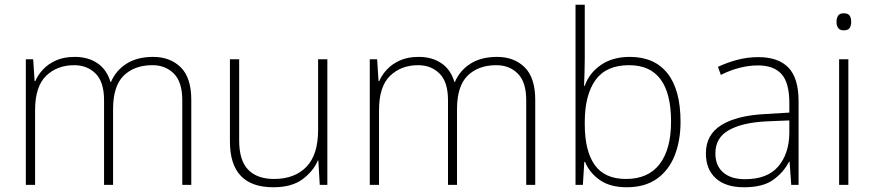

<svg xmlns="http://www.w3.org/2000/svg" viewBox="-20 -780 3688 810"><path d="M626 -540Q698 -540 742.5 -496Q787 -452 787 -359V0H749V-357Q749 -434 713.5 -469.5Q678 -505 623 -505Q547 -505 502 -461Q457 -417 457 -319V0H419V-357Q419 -434 383.5 -469.5Q348 -505 293 -505Q221 -505 174.5 -460Q128 -415 128 -315V0H89V-530H120L126 -438H129Q140 -464 161.5 -487Q183 -510 216 -525Q249 -540 296 -540Q352 -540 391.5 -513Q431 -486 446 -434H448Q469 -483 514 -511.5Q559 -540 626 -540Z M1361 -530V0H1329L1323 -103H1321Q1302 -58 1256.5 -24Q1211 10 1133 10Q950 10 950 -183V-530H989V-187Q989 -103 1027 -64Q1065 -25 1136 -25Q1223 -25 1272.5 -76Q1322 -127 1322 -232V-530Z M2077 -540Q2149 -540 2193.5 -496Q2238 -452 2238 -359V0H2200V-357Q2200 -434 2164.5 -469.5Q2129 -505 2074 -505Q1998 -505 1953 -461Q1908 -417 1908 -319V0H1870V-357Q1870 -434 1834.5 -469.5Q1799 -505 1744 -505Q1672 -505 1625.5 -460Q1579 -415 1579 -315V0H1540V-530H1571L1577 -438H1580Q1591 -464 1612.5 -487Q1634 -510 1667 -525Q1700 -540 1747 -540Q1803 -540 1842.5 -513Q1882 -486 1897 -434H1899Q1920 -483 1965 -511.5Q2010 -540 2077 -540Z M2447 -535Q2447 -509 2446 -475Q2445 -441 2444 -418H2447Q2465 -471 2514.5 -505.5Q2564 -540 2637 -540Q2741 -540 2796 -470.5Q2851 -401 2851 -266Q2851 -187 2826.5 -124.5Q2802 -62 2751.5 -26Q2701 10 2624 10Q2554 10 2510.5 -20.5Q2467 -51 2448 -97H2445L2439 0H2408V-760H2447ZM2634 -505Q2537 -505 2492 -442Q2447 -379 2447 -265V-256Q2447 -143 2489 -84Q2531 -25 2621 -25Q2715 -25 2763 -88Q2811 -151 2811 -267Q2811 -505 2634 -505Z M3179 -539Q3264 -539 3306.5 -494.5Q3349 -450 3349 -353V0H3318L3311 -98H3309Q3285 -52 3241.5 -21Q3198 10 3119 10Q3041 10 2999.5 -28Q2958 -66 2958 -133Q2958 -212 3023.5 -252.5Q3089 -293 3210 -299L3310 -305V-345Q3310 -431 3277 -467.5Q3244 -504 3178 -504Q3101 -504 3021 -464L3009 -498Q3047 -516 3090 -527.5Q3133 -539 3179 -539ZM3214 -268Q3112 -263 3055 -231Q2998 -199 2998 -133Q2998 -81 3031 -52.5Q3064 -24 3123 -24Q3217 -24 3263 -77.5Q3309 -131 3310 -219V-272Z M3539 -724Q3558 -724 3564.5 -714Q3571 -704 3571 -688Q3571 -672 3564.5 -662Q3558 -652 3539 -652Q3523 -652 3516 -662Q3509 -672 3509 -688Q3509 -704 3516 -714Q3523 -724 3539 -724ZM3559 -530V0H3520V-530Z"/></svg>

Font: Noto Sans Lao UI ExtLt
Style: Regular
Weight: 200
Designer: Monotype Design Team
Foundry: Monotype Imaging Inc.
Version: Version 2.000; ttfautohint (v1.8.4.7-5d5b)